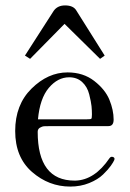

<svg xmlns="http://www.w3.org/2000/svg" viewBox="-20 -679 478 708"><path d="M91 -462 72 -474 178 -639Q192 -659 220 -659Q250 -659 261 -641L366 -474L349 -462L218 -591ZM239 9Q160 9 98 -45Q36 -99 36 -196Q36 -293 96.5 -352.5Q157 -412 229 -412Q287 -412 327.5 -380.5Q368 -349 383.5 -311Q399 -273 399 -238Q399 -214 380 -214H171Q152 -214 143.5 -213.5Q135 -213 127 -208Q119 -203 119 -193Q119 -13 255 -13H258Q329 -15 384 -96Q389 -103 397 -100Q405 -97 401 -88Q398 -81 388.5 -67.5Q379 -54 360 -35.5Q341 -17 309 -4Q277 9 239 9ZM120 -239H299Q314 -239 316.5 -241Q319 -243 319 -257Q319 -272 317.5 -287.5Q316 -303 309 -331Q302 -359 283 -376.5Q264 -394 235 -394Q193 -394 160 -355Q127 -316 120 -239Z"/></svg>

Font: HK Venetian
Style: Regular
Weight: 400
Designer: Alfredo Marco Pradil
Foundry: Alfredo Marco Pradil
Version: Version 1.000;PS 001.000;hotconv 1.0.88;makeotf.lib2.5.64775